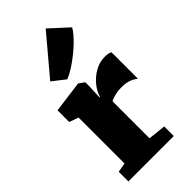

<svg xmlns="http://www.w3.org/2000/svg" viewBox="-277 -975 1044 1044"><g transform="rotate(-45 245.0 -453.0)"><path d="M125 -685.1 311 -905.8H311.5L417.5 -808.6Q407.7 -792 392.1 -773.7Q376.5 -755.4 357.4 -737.3Q338.4 -719.2 317.1 -702.1Q295.9 -685.1 274.9 -670.4Q253.9 -655.8 234.4 -644.8Q214.8 -633.8 199.2 -627.9H198.2ZM41 -74.2 95.2 -84V-437L42 -456.1V-545.9L222.2 -569.8H224.6L256.8 -546.9V-519.5L253.4 -434.1H257.3Q261.7 -453.1 276.1 -476.8Q290.5 -500.5 313.2 -521.2Q335.9 -542 365.2 -556.2Q394.5 -570.3 429.2 -570.3Q444.3 -570.3 455.8 -567.9Q467.3 -565.4 472.7 -561.5V-358.4Q465.3 -363.8 456.8 -369.1Q448.2 -374.5 437 -378.9Q425.8 -383.3 411.4 -386Q397 -388.7 377.9 -388.7Q346.7 -388.7 322.8 -382.3Q298.8 -376 288.1 -368.7V-84.5L390.1 -73.7V0H41Z"/></g></svg>

Font: Merriweather UltraBold
Style: Regular
Weight: 900
Designer: Eben Sorkin ( sorkintype@gmail.com )
Foundry: Eben Sorkin
Version: Version 1.570; ttfautohint (v1.3) -l 8 -r 32 -G 0 -x 0 -H 60